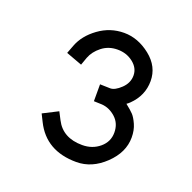

<svg xmlns="http://www.w3.org/2000/svg" viewBox="-90 -550 641 641"><g transform="rotate(20 230.0 -230.0)"><path d="M346 -249Q341 -244 335 -240Q354 -225 363 -215.5Q372 -206 381 -186Q390 -166 390 -140Q390 -87 344.5 -43.5Q299 0 244 0Q136 0 93 -87L80 -113L133 -140L147 -113Q174 -60 243 -60Q279 -60 304.5 -81.5Q330 -103 330 -135.5Q330 -168 308 -188Q286 -208 259 -210L230 -211V-271Q250 -270 266.5 -270Q283 -270 304 -290Q325 -310 325 -336.5Q325 -363 301.5 -381.5Q278 -400 246 -400Q214 -400 190.5 -381.5Q167 -363 158 -339L148 -311L91 -332L102 -361Q117 -401 157.5 -430.5Q198 -460 247.5 -460Q297 -460 341 -425Q385 -390 385 -338.5Q385 -287 346 -249Z"/></g></svg>

Font: SOV_Station
Style: Book
Weight: 400
Version: Version 1.00